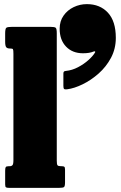

<svg xmlns="http://www.w3.org/2000/svg" viewBox="-20 -910 586 930"><path d="M30.5 -675H28.5Q15 -675 10 -681.5Q5 -688 5 -708V-748Q5 -771.5 11 -775.8Q17 -780 40.5 -780H223.5Q244.5 -780 249.8 -775.5Q255 -771 255 -749V-131Q255 -113.5 258.8 -109.2Q262.5 -105 275.5 -105H278.5Q288.5 -105 291.8 -102Q295 -99 295 -88V-27Q295 -8 290 -4Q285 0 265.5 0H25.5Q13.5 0 9.2 -2.5Q5 -5 5 -17V-83Q5 -96 7.8 -100.5Q10.5 -105 23.5 -105H29.5Q35 -105 40 -109.5Q45 -114 45 -135V-649Q45 -668 42.8 -671.5Q40.5 -675 30.5 -675ZM269 -771Q269 -807.5 287.8 -834.2Q306.5 -861 336.8 -875.5Q367 -890 401 -890Q464 -890 502.5 -848.8Q541 -807.5 541 -726.5Q541 -674 517.8 -630.2Q494.5 -586.5 457.8 -554Q421 -521.5 380.5 -501.8Q340 -482 305.5 -477.5Q294.5 -476 290.8 -479Q287 -482 287 -494V-553.5Q287 -561 290 -563.5Q293 -566 299.5 -566.5Q329.5 -569.5 358 -584.5Q386.5 -599.5 408.5 -619.2Q430.5 -639 440.5 -656Q442.5 -659 440.2 -660.8Q438 -662.5 433.5 -660.5Q414 -652 382 -652Q331 -652 300 -684.2Q269 -716.5 269 -771Z"/></svg>

Font: Besley* Condensed Fatface
Style: Regular
Weight: 900
Width: 3
Designer: Owen Earl
Foundry: indestructible type*
Version: Version 3.000; ttfautohint (v1.8.3)